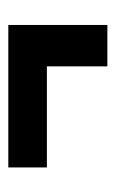

<svg xmlns="http://www.w3.org/2000/svg" viewBox="74 -488 284 473"><g transform="rotate(-90 216.5 -251.0)"><path d="M392 -373V-129H290V-278H41V-373Z"/></g></svg>

Font: Fira Sans Extra Condensed Medium
Style: Regular
Weight: 500
Width: 1
Designer: Carrois Corporate & Edenspiekermann AG
Foundry: Carrois Corporate GbR & Edenspiekermann AG
Version: Version 4.203